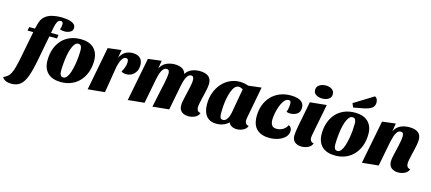

<svg xmlns="http://www.w3.org/2000/svg" viewBox="-158 -1425 5080 2263"><g transform="rotate(15 2382.0 -293.0)"><path d="M20 190Q-21 190 -51 177Q-81 164 -93 138Q-65 126 -44.5 110Q-24 94 -8.5 64.5Q7 35 21.5 -17.5Q36 -70 52 -154L115 -478H311L249 -154Q225 -29 197 46.5Q169 122 127 156Q85 190 20 190ZM42 -465 51 -510H121L136 -569Q151 -631 189 -663.5Q227 -696 278 -708Q329 -720 385 -720Q414 -720 445 -716.5Q476 -713 503 -704.5Q530 -696 547 -679.5Q564 -663 564 -637Q564 -601 533 -584.5Q502 -568 466 -568Q452 -568 436 -570.5Q420 -573 407 -580Q414 -592 417.5 -610Q421 -628 421 -641Q421 -657 415 -666.5Q409 -676 393 -676Q366 -676 351.5 -648.5Q337 -621 329 -578L317 -510H408L402 -465Z M577 20Q528 20 487.5 7Q447 -6 418.5 -32Q390 -58 375 -97Q360 -136 360 -188Q360 -262 381.5 -324.5Q403 -387 443.5 -433Q484 -479 543 -504.5Q602 -530 677 -530Q727 -530 767 -517Q807 -504 834.5 -478.5Q862 -453 877.5 -415Q893 -377 893 -325Q893 -251 871.5 -188.5Q850 -126 809 -79Q768 -32 709.5 -6Q651 20 577 20ZM592 -40Q616 -40 635 -65Q654 -90 667 -130.5Q680 -171 689 -219.5Q698 -268 702 -316.5Q706 -365 706 -404Q706 -433 696.5 -451.5Q687 -470 661 -470Q636 -470 617.5 -445.5Q599 -421 585 -381Q571 -341 563 -292.5Q555 -244 551 -195.5Q547 -147 547 -106Q547 -77 556.5 -58.5Q566 -40 592 -40Z M906 20 1008 -510 1172 -530 1156 -432Q1179 -480 1217.5 -505Q1256 -530 1310 -530Q1370 -530 1401.5 -500Q1433 -470 1433 -414Q1433 -351 1395 -310Q1357 -269 1298 -269Q1281 -269 1263.5 -273.5Q1246 -278 1237 -288Q1254 -310 1266 -346Q1278 -382 1278 -411Q1278 -428 1272 -440.5Q1266 -453 1248 -453Q1233 -453 1220 -443Q1207 -433 1196 -413Q1185 -393 1175.5 -363.5Q1166 -334 1160 -294L1112 0Z M2134 20Q2084 20 2051.5 -5.5Q2019 -31 2019 -83Q2019 -105 2025 -137Q2031 -169 2039.5 -205.5Q2048 -242 2056.5 -278.5Q2065 -315 2071 -347Q2077 -379 2077 -403Q2077 -422 2070.5 -437.5Q2064 -453 2043 -453Q2022 -453 2006.5 -436.5Q1991 -420 1981 -395.5Q1971 -371 1965 -346Q1959 -321 1955 -304L1896 0L1696 20L1752 -244Q1755 -256 1759.5 -277Q1764 -298 1768 -322.5Q1772 -347 1775.5 -369.5Q1779 -392 1779 -406Q1779 -423 1772.5 -438Q1766 -453 1744 -453Q1723 -453 1707.5 -437.5Q1692 -422 1681.5 -398Q1671 -374 1664.5 -348.5Q1658 -323 1654 -304L1595 0L1395 20L1499 -510L1662 -530L1646 -432Q1673 -485 1720 -507.5Q1767 -530 1824 -530Q1873 -530 1909 -512.5Q1945 -495 1959 -450Q1987 -493 2031.5 -511.5Q2076 -530 2128 -530Q2193 -530 2232 -503Q2271 -476 2271 -412Q2271 -387 2265 -355Q2259 -323 2251 -289Q2243 -255 2235 -221.5Q2227 -188 2221.5 -159.5Q2216 -131 2216 -111Q2216 -87 2226.5 -72Q2237 -57 2263 -54Q2251 -16 2213 2Q2175 20 2134 20Z M2474 20Q2418 20 2381.5 -4.5Q2345 -29 2327.5 -73Q2310 -117 2310 -177Q2310 -253 2333.5 -317Q2357 -381 2399 -429Q2441 -477 2497 -503.5Q2553 -530 2617 -530Q2669 -530 2724 -511L2881 -530L2809 -149Q2808 -141 2806 -129Q2804 -117 2804 -107Q2804 -88 2815 -72Q2826 -56 2851 -54Q2843 -29 2822.5 -12.5Q2802 4 2775.5 12Q2749 20 2724 20Q2691 20 2663 6Q2635 -8 2624 -37Q2598 -11 2560.5 4.5Q2523 20 2474 20ZM2537 -44Q2563 -44 2580.5 -64.5Q2598 -85 2607.5 -114Q2617 -143 2621 -169L2671 -452Q2658 -461 2644.5 -465.5Q2631 -470 2620 -470Q2592 -470 2571 -445.5Q2550 -421 2535.5 -380Q2521 -339 2512.5 -291.5Q2504 -244 2500.5 -198Q2497 -152 2497 -117Q2497 -91 2504 -67.5Q2511 -44 2537 -44Z M3120 20Q3025 20 2968.5 -30.5Q2912 -81 2912 -191Q2912 -263 2934.5 -324.5Q2957 -386 3000 -432.5Q3043 -479 3104 -504.5Q3165 -530 3240 -530Q3286 -530 3323 -519.5Q3360 -509 3381.5 -485.5Q3403 -462 3403 -422Q3403 -369 3367.5 -345.5Q3332 -322 3284 -322Q3275 -322 3261.5 -324Q3248 -326 3239 -330Q3247 -350 3252 -379Q3257 -408 3257 -430Q3257 -447 3251.5 -459Q3246 -471 3228 -471Q3204 -471 3184 -451Q3164 -431 3148.5 -399Q3133 -367 3122.5 -330Q3112 -293 3106.5 -257.5Q3101 -222 3101 -197Q3101 -155 3118 -130.5Q3135 -106 3178 -106Q3217 -106 3253 -127Q3289 -148 3305 -186Q3325 -176 3334 -161.5Q3343 -147 3343 -125Q3343 -79 3310.5 -46.5Q3278 -14 3227.5 3Q3177 20 3120 20Z M3514 20Q3464 20 3432 -5.5Q3400 -31 3400 -83Q3400 -102 3404 -133Q3408 -164 3414.5 -198.5Q3421 -233 3427 -264Q3433 -295 3437 -314L3475 -510L3676 -530L3602 -149Q3601 -141 3599 -129Q3597 -117 3597 -107Q3597 -88 3608 -72Q3619 -56 3644 -54Q3632 -16 3594 2Q3556 20 3514 20ZM3604 -590Q3558 -590 3527.5 -610Q3497 -630 3497 -668Q3497 -707 3529.5 -728.5Q3562 -750 3608 -750Q3654 -750 3683 -729Q3712 -708 3712 -670Q3712 -631 3681 -610.5Q3650 -590 3604 -590Z M3923 20Q3874 20 3833.5 7Q3793 -6 3764.5 -32Q3736 -58 3721 -97Q3706 -136 3706 -188Q3706 -262 3727.5 -324.5Q3749 -387 3789.5 -433Q3830 -479 3889 -504.5Q3948 -530 4023 -530Q4073 -530 4113 -517Q4153 -504 4180.5 -478.5Q4208 -453 4223.5 -415Q4239 -377 4239 -325Q4239 -251 4217.5 -188.5Q4196 -126 4155 -79Q4114 -32 4055.5 -6Q3997 20 3923 20ZM3938 -40Q3962 -40 3981 -65Q4000 -90 4013 -130.5Q4026 -171 4035 -219.5Q4044 -268 4048 -316.5Q4052 -365 4052 -404Q4052 -433 4042.5 -451.5Q4033 -470 4007 -470Q3982 -470 3963.5 -445.5Q3945 -421 3931 -381Q3917 -341 3909 -292.5Q3901 -244 3897 -195.5Q3893 -147 3893 -106Q3893 -77 3902.5 -58.5Q3912 -40 3938 -40ZM3984 -582 3963 -630 4199 -776Q4218 -768 4226.5 -749.5Q4235 -731 4235 -710Q4235 -676 4217 -655Q4199 -634 4170 -623Q4141 -612 4107 -605Z M4693 20Q4643 20 4610.5 -5.5Q4578 -31 4578 -83Q4578 -105 4584 -137Q4590 -169 4599 -205.5Q4608 -242 4616 -278.5Q4624 -315 4630 -348Q4636 -381 4636 -404Q4636 -423 4629.5 -438Q4623 -453 4601 -453Q4574 -453 4556.5 -429Q4539 -405 4528.5 -370.5Q4518 -336 4511 -304L4452 0L4252 20L4356 -510L4519 -530L4503 -432Q4531 -486 4579 -508Q4627 -530 4687 -530Q4753 -530 4791.5 -503Q4830 -476 4830 -413Q4830 -388 4824 -356Q4818 -324 4810 -289.5Q4802 -255 4794 -221.5Q4786 -188 4780.5 -159.5Q4775 -131 4775 -111Q4775 -87 4785.5 -72Q4796 -57 4822 -54Q4810 -16 4772 2Q4734 20 4693 20Z"/></g></svg>

Font: Sansita Swashed Light ExtraBold
Style: Regular
Weight: 800
Version: Version 1.003